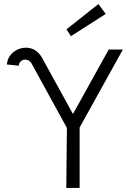

<svg xmlns="http://www.w3.org/2000/svg" viewBox="-20 -930 672 950"><path d="M503 -861 331 -751 309 -785 467 -910ZM73 -605 14 -611Q18 -649 45.5 -671.5Q73 -694 108 -694Q158 -694 187 -646L341 -366L518 -685H588L374 -299V0H308L311 -297L135 -618Q124 -635 105 -635Q92 -635 83 -627Q74 -619 73 -605Z"/></svg>

Font: Bellota
Style: Regular
Weight: 400
Designer: Kemie Guaida
Foundry: Kemie Guaida
Version: Version 1.000;PS 002.000;hotconv 1.0.70;makeotf.lib2.5.58329